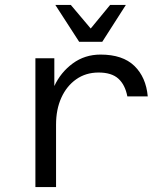

<svg xmlns="http://www.w3.org/2000/svg" viewBox="-20 -761 658 781"><path d="M124 0V-524H201V-411Q227 -467 276 -503Q325 -539 389 -539Q479 -539 526.5 -493Q574 -447 581 -369H498Q489 -416 461.5 -441Q434 -466 381 -466Q329 -466 290 -438.5Q251 -411 229.5 -363.5Q208 -316 208 -254V0ZM492 -741 396 -591H302L205 -741H268L349 -645L428 -741Z"/></svg>

Font: Fragment Mono SC
Style: Regular
Weight: 400
Monospace: yes
Designer: Wei Huang based on Nimbus Sans by URW Studio, based on Helvetica by Max Miedinger.
Foundry: Wei Huang
Version: Version 1.012; ttfautohint (v1.8.4.7-5d5b)